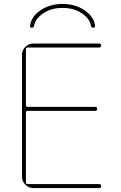

<svg xmlns="http://www.w3.org/2000/svg" viewBox="-20 -950 612 970"><path d="M141 -810Q130 -810 132 -820Q137 -865 184 -897.5Q231 -930 296 -930Q361 -930 408 -897.5Q455 -865 460 -820Q462 -810 451 -810Q442 -810 440 -819Q434 -855 394 -882.5Q354 -910 296 -910Q238 -910 198 -882.5Q158 -855 152 -819Q150 -810 141 -810ZM148 0Q125 0 108 -17Q91 -34 91 -57V-673Q91 -696 108 -713Q125 -730 148 -730H481Q491 -730 491 -720Q491 -710 481 -710H120Q111 -710 111 -702V-419Q111 -410 120 -410H461Q471 -410 471 -400Q471 -390 461 -390H120Q111 -390 111 -382V-29Q111 -20 120 -20H481Q491 -20 491 -10Q491 0 481 0Z"/></svg>

Font: Rounded Mplus 1c Thin
Style: Regular
Weight: 250
Version: Version 1.059.20150529